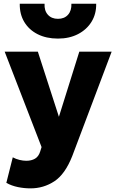

<svg xmlns="http://www.w3.org/2000/svg" viewBox="-20 -787 622 1030"><path d="M144 223.5Q109 223.5 75.5 216.5Q42 209.5 14 194L48.5 57Q65 66 84.5 70.8Q104 75.5 121 75.5Q148.5 75.5 167.8 64.2Q187 53 195.5 26L203 2L5 -510H183L296 -160.5L405.5 -510H579L367.5 50.5Q329 148 271.2 185.8Q213.5 223.5 144 223.5ZM291 -580Q228.5 -580 182 -603.5Q135.5 -627 110.2 -669.2Q85 -711.5 86 -767H219Q217 -730 236.8 -708Q256.5 -686 291 -686Q325.5 -686 345 -708Q364.5 -730 363 -767H496Q497 -712.5 471 -670.2Q445 -628 398.5 -604Q352 -580 291 -580Z"/></svg>

Font: Geologica
Style: Bold
Weight: 700
Designer: Sindre Bremnes, Frode Helland
Foundry: Monokrom Skriftforlag AS
Version: Version 1.010; ttfautohint (v1.8.4.7-5d5b);gftools[0.9.28]